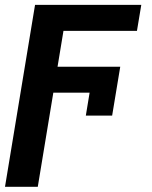

<svg xmlns="http://www.w3.org/2000/svg" viewBox="-29 -548 613 772"><path d="M454.5 -279.8 421.9 -83.1H316.1L331.3 -175.4H185.4L122.9 203.1H-8.9L111.9 -528.4H539.1L521.7 -424H226.2L202.4 -279.8Z"/></svg>

Font: Inter UI Semi Bold
Style: Italic
Weight: 600
Italic angle: -9.39999°
Designer: Rasmus Andersson
Foundry: rsms
Version: 3.2;8d6f07862